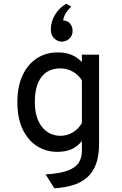

<svg xmlns="http://www.w3.org/2000/svg" viewBox="-20 -805 656 1033"><path d="M272.5 208 225.5 133.5Q303.5 128.5 345.8 112.2Q388 96 404.2 69.5Q420.5 43 420.5 7.5V-46.5Q398.5 -18 366.8 -3Q335 12 287.5 12Q229 12 180.5 -18Q132 -48 102.8 -107.5Q73.5 -167 73.5 -256Q73.5 -339.5 101.2 -399.2Q129 -459 178 -491Q227 -523 290.5 -523Q325.5 -523 351 -514.8Q376.5 -506.5 393.5 -494.2Q410.5 -482 420.5 -471V-511H513V-31Q513 33 496.8 77.2Q480.5 121.5 449.2 149.2Q418 177 373.5 190.8Q329 204.5 272.5 208ZM305.5 -74.5Q340.5 -74.5 371.2 -92.5Q402 -110.5 420.5 -143V-372.5Q403 -402 371.5 -419.5Q340 -437 305.5 -437Q237.5 -437 202.5 -390.2Q167.5 -343.5 167.5 -256Q167.5 -171 205.5 -122.8Q243.5 -74.5 305.5 -74.5ZM312.5 -581Q290 -581 271.8 -598.5Q253.5 -616 253.5 -646Q253.5 -688.5 276 -725.5Q298.5 -762.5 336 -785L363.5 -769.5Q355.5 -763 339.8 -742.5Q324 -722 319.5 -695.5Q345 -693.5 357.8 -677.2Q370.5 -661 370.5 -638.5Q370.5 -612.5 352.8 -596.8Q335 -581 312.5 -581Z"/></svg>

Font: Overpass Mono Medium
Style: Regular
Weight: 500
Monospace: yes
Designer: Delve Withrington, Dave Bailey
Foundry: Delve Fonts LLC
Version: Version 4.000